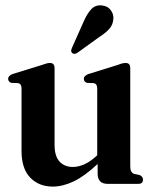

<svg xmlns="http://www.w3.org/2000/svg" viewBox="-20 -679 558 709"><path d="M59.5 -122V-352.5Q59.5 -369 47.5 -372L21.5 -373Q10 -377.5 10 -388Q10 -399 26 -405.5L134.5 -439Q146.5 -443.5 152.8 -445Q159 -446.5 164.5 -446.5Q181.5 -446.5 181.5 -427.5V-144Q181.5 -102.5 199.8 -82.5Q218 -62.5 249 -62.5Q269.5 -62.5 291 -72Q312.5 -81.5 335 -102L339 -106V-352.5Q339 -369 327 -372L301 -373Q289.5 -377.5 289.5 -388Q289.5 -399 306 -405.5L414 -439Q425.5 -443.5 432 -445Q438.5 -446.5 444 -446.5Q461 -446.5 461 -427.5V-64Q461 -41.5 475.5 -37L496 -32.5Q508 -26.5 508 -15.5Q508 0 490.5 0H378Q340.5 0 340.5 -38V-73.5Q292 -28 251.8 -9Q211.5 10 175 10Q123.5 10 91.5 -23.2Q59.5 -56.5 59.5 -122ZM289 -599.5Q301.5 -628.5 317 -645Q332.5 -661.5 356 -659Q378 -657 389.2 -641.2Q400.5 -625.5 398.5 -608.5Q397 -587.5 384 -572.8Q371 -558 349 -544L265 -483.5Q253 -476.5 246 -484Q242 -488.5 243 -493.5Q244 -498.5 246.5 -504Z"/></svg>

Font: Fraunces 144pt S050 SemiBold
Style: Regular
Weight: 600
Version: Version 1.000; ttfautohint (v1.8.3)